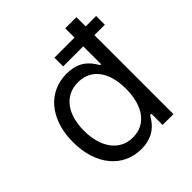

<svg xmlns="http://www.w3.org/2000/svg" viewBox="-199 -867 1018 1018"><g transform="rotate(-45 310.5 -357.5)"><path d="M282.7 11.4Q231.5 11.4 188.9 -8.5Q146.3 -28.4 115.8 -65.2Q85.2 -101.9 68.2 -154.1Q51.1 -206.3 51.1 -271.3Q51.1 -335.9 68.2 -387.8Q85.2 -439.6 115.9 -476.4Q146.7 -513.1 189.6 -532.8Q232.6 -552.6 284.1 -552.6Q310.7 -552.6 331.5 -547.6Q352.3 -542.6 368.3 -534.6Q384.2 -526.6 396 -516.3Q407.7 -506 416.4 -495.7Q425.1 -485.4 431.1 -475.7Q437.1 -465.9 441.8 -458.8H448.9V-592.3H298.3V-657.7H448.9V-727.3H532.7V-657.7H610.8V-592.3H532.7V0H451.7V-83.8H441.8Q437.1 -76.3 430.9 -66.4Q424.7 -56.5 415.7 -45.8Q406.6 -35.2 394.7 -25Q382.8 -14.9 366.7 -6.7Q350.5 1.4 329.7 6.4Q308.9 11.4 282.7 11.4ZM294 -63.9Q332 -63.9 361.2 -79.2Q390.3 -94.5 410 -122Q429.7 -149.5 440 -188Q450.3 -226.6 450.3 -272.7Q450.3 -318.5 440.3 -356.2Q430.4 -393.8 410.7 -420.8Q391 -447.8 361.7 -462.5Q332.4 -477.3 294 -477.3Q254.3 -477.3 224.3 -461.5Q194.2 -445.7 174.5 -418.1Q154.8 -390.6 144.9 -353.3Q134.9 -316.1 134.9 -272.7Q134.9 -229 145.1 -191.1Q155.2 -153.1 175.1 -124.8Q195 -96.6 224.8 -80.3Q254.6 -63.9 294 -63.9Z"/></g></svg>

Font: Fast_Sans
Style: Regular
Weight: 400
Designer: Rasmus Andersson
Foundry: rsms
Version: Version 3.018;git-588b23468